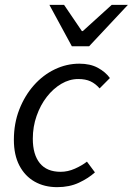

<svg xmlns="http://www.w3.org/2000/svg" viewBox="-20 -761 548 793"><path d="M216.1 12Q163.3 12 123 -10.9Q82.8 -33.8 60 -77.4Q37.3 -120.9 37.3 -183.4Q37.3 -251.3 59.6 -308.5Q81.9 -365.7 119.6 -408.4Q157.3 -451.1 206.2 -474.6Q255.1 -498 307.8 -498Q352.9 -498 384.2 -480.9Q415.6 -463.9 433.9 -438.7L391.4 -395.9Q374.3 -415.6 353.7 -425.1Q333.2 -434.6 303.4 -434.6Q266.9 -434.6 233.3 -414.8Q199.8 -395.1 173.3 -361Q146.8 -326.9 131.2 -282.3Q115.5 -237.8 115.5 -188.1Q115.5 -122.7 144.4 -87.1Q173.3 -51.4 230.4 -51.4Q260.5 -51.4 289.6 -64.5Q318.8 -77.5 339.1 -93.4L372.1 -49.1Q345.7 -25 306.2 -6.5Q266.8 12 216.1 12ZM276.7 -570 184 -740.9H244.6L318.1 -632.7H322.1L441.4 -740.9H508.2L348.2 -570Z"/></svg>

Font: Source Sans 3
Style: Italic
Weight: 200
Italic angle: -11°
Designer: Paul D. Hunt
Foundry: Adobe
Version: Version 3.046;hotconv 1.0.118;makeotfexe 2.5.65603